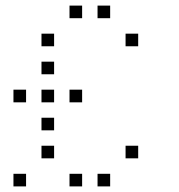

<svg xmlns="http://www.w3.org/2000/svg" viewBox="-20 -693 640 685"><path d="M229 -673Q228 -673 228 -673Q228 -673 228 -672V-629Q228 -628 228 -628Q228 -628 229 -628H272Q273 -628 273 -628Q273 -628 273 -629V-672Q273 -673 273 -673Q273 -673 272 -673ZM329 -673Q328 -673 328 -673Q328 -673 328 -672V-629Q328 -628 328 -628Q328 -628 329 -628H372Q373 -628 373 -628Q373 -628 373 -629V-672Q373 -673 373 -673Q373 -673 372 -673ZM129 -573Q128 -573 128 -573Q128 -573 128 -572V-529Q128 -528 128 -528Q128 -528 129 -528H172Q173 -528 173 -528Q173 -528 173 -529V-572Q173 -573 173 -573Q173 -573 172 -573ZM429 -573Q428 -573 428 -573Q428 -573 428 -572V-529Q428 -528 428 -528Q428 -528 429 -528H472Q473 -528 473 -528Q473 -528 473 -529V-572Q473 -573 473 -573Q473 -573 472 -573ZM129 -473Q128 -473 128 -473Q128 -473 128 -472V-429Q128 -428 128 -428Q128 -428 129 -428H172Q173 -428 173 -428Q173 -428 173 -429V-472Q173 -473 173 -473Q173 -473 172 -473ZM29 -373Q28 -373 28 -373Q28 -373 28 -372V-329Q28 -328 28 -328Q28 -328 29 -328H72Q73 -328 73 -328Q73 -328 73 -329V-372Q73 -373 73 -373Q73 -373 72 -373ZM129 -373Q128 -373 128 -373Q128 -373 128 -372V-329Q128 -328 128 -328Q128 -328 129 -328H172Q173 -328 173 -328Q173 -328 173 -329V-372Q173 -373 173 -373Q173 -373 172 -373ZM229 -373Q228 -373 228 -373Q228 -373 228 -372V-329Q228 -328 228 -328Q228 -328 229 -328H272Q273 -328 273 -328Q273 -328 273 -329V-372Q273 -373 273 -373Q273 -373 272 -373ZM129 -273Q128 -273 128 -273Q128 -273 128 -272V-229Q128 -228 128 -228Q128 -228 129 -228H172Q173 -228 173 -228Q173 -228 173 -229V-272Q173 -273 173 -273Q173 -273 172 -273ZM129 -173Q128 -173 128 -173Q128 -173 128 -172V-129Q128 -128 128 -128Q128 -128 129 -128H172Q173 -128 173 -128Q173 -128 173 -129V-172Q173 -173 173 -173Q173 -173 172 -173ZM429 -173Q428 -173 428 -173Q428 -173 428 -172V-129Q428 -128 428 -128Q428 -128 429 -128H472Q473 -128 473 -128Q473 -128 473 -129V-172Q473 -173 473 -173Q473 -173 472 -173ZM29 -73Q28 -73 28 -73Q28 -73 28 -72V-29Q28 -28 28 -28Q28 -28 29 -28H72Q73 -28 73 -28Q73 -28 73 -29V-72Q73 -73 73 -73Q73 -73 72 -73ZM229 -73Q228 -73 228 -73Q228 -73 228 -72V-29Q228 -28 228 -28Q228 -28 229 -28H272Q273 -28 273 -28Q273 -28 273 -29V-72Q273 -73 273 -73Q273 -73 272 -73ZM329 -73Q328 -73 328 -73Q328 -73 328 -72V-29Q328 -28 328 -28Q328 -28 329 -28H372Q373 -28 373 -28Q373 -28 373 -29V-72Q373 -73 373 -73Q373 -73 372 -73Z"/></svg>

Font: Doto Light
Style: Regular
Weight: 300
Monospace: yes
Version: Version 1.000